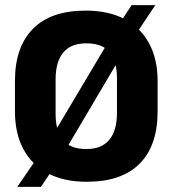

<svg xmlns="http://www.w3.org/2000/svg" viewBox="-20 -695 675 751"><path d="M319 16Q230.5 16 167.8 -16.8Q105 -49.5 71.8 -111Q38.5 -172.5 38.5 -259.5V-378.5Q38.5 -511 108.8 -582.2Q179 -653.5 315.5 -653.5Q404.5 -653.5 467 -620.5Q529.5 -587.5 563 -525.8Q596.5 -464 596.5 -378.5V-259.5Q596.5 -125.5 526.2 -54.8Q456 16 319 16ZM140 36H47.5L142 -101.5L175 -147L416.5 -553L441.5 -594L495 -675H587.5L497 -539.5L465 -495.5L223 -86L201.5 -55.5ZM317.5 -112Q378 -112 407.8 -148.5Q437.5 -185 437.5 -253V-388.5Q437.5 -454 409.5 -489.8Q381.5 -525.5 317.5 -525.5Q257 -525.5 227.2 -489.2Q197.5 -453 197.5 -385V-249.5Q197.5 -181.5 226.5 -146.8Q255.5 -112 317.5 -112Z"/></svg>

Font: Anek Kannada Medium
Style: Bold
Weight: 700
Version: Version 1.003